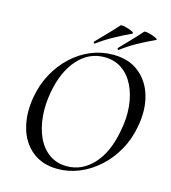

<svg xmlns="http://www.w3.org/2000/svg" viewBox="-118 -890 888 997"><g transform="rotate(15 326.0 -391.5)"><path d="M283 12Q201 12 146.5 -32Q92 -76 71.5 -150Q51 -224 66 -313Q78 -384 110 -443Q142 -502 188.5 -545.5Q235 -589 291.5 -612.5Q348 -636 410 -636Q495 -636 550 -592Q605 -548 626 -475Q647 -402 631 -313Q618 -239 584.5 -179.5Q551 -120 503 -77Q455 -34 399 -11Q343 12 283 12ZM326 -14Q407 -14 467 -78.5Q527 -143 549 -260Q564 -332 558 -395.5Q552 -459 528 -508Q504 -557 464 -584.5Q424 -612 370 -612Q286 -612 227 -545.5Q168 -479 147 -366Q134 -297 139.5 -233.5Q145 -170 168 -120.5Q191 -71 231 -42.5Q271 -14 326 -14ZM302 -667Q298 -665 296 -670Q294 -675 297 -677Q327 -709 353.5 -735.5Q380 -762 406 -792Q408 -796 421.5 -794Q435 -792 450 -787Q465 -782 474 -777Q483 -772 477 -767Q428 -744 385.5 -720.5Q343 -697 302 -667ZM430 -667Q426 -665 424 -670Q422 -675 425 -677Q455 -709 481 -735.5Q507 -762 533 -792Q536 -796 549.5 -793.5Q563 -791 578 -786Q593 -781 602 -776Q611 -771 604 -767Q554 -744 512 -720.5Q470 -697 430 -667Z"/></g></svg>

Font: Cormorant Medium
Style: Italic
Weight: 500
Italic angle: -10°
Designer: Christian Thalmann (Catharsis Fonts)
Foundry: Catharsis Fonts
Version: Version 4.000